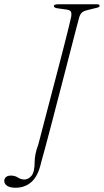

<svg xmlns="http://www.w3.org/2000/svg" viewBox="-77 -720 487 900"><path d="M294.5 -639.5Q292 -631.5 282.8 -595.8Q273.5 -560 259.5 -505.8Q245.5 -451.5 228.8 -387Q212 -322.5 194.8 -256Q177.5 -189.5 162 -129.8Q146.5 -70 134.2 -25Q122 20 116 41Q102 104.5 71.2 132.2Q40.5 160 -3.5 160Q-31 160 -44 150.8Q-57 141.5 -57 128Q-57 117.5 -49 110.2Q-41 103 -26 103Q-7.5 103 7 112.2Q21.5 121.5 37 121.5Q56 121.5 70.8 103.8Q85.5 86 85.5 37.5Q85.5 21.5 89.5 1.8Q93.5 -18 102.5 -42.5Q103.5 -46 111.8 -77.8Q120 -109.5 133.2 -160Q146.5 -210.5 162.2 -270.8Q178 -331 194 -392Q210 -453 223.5 -506.2Q237 -559.5 246 -595.5Q255 -631.5 256.5 -641Q259.5 -658.5 254.8 -666Q250 -673.5 232 -675.5L193 -681Q175.5 -683 175.5 -692Q175.5 -700 197.5 -700H375.5Q390 -700 390 -693.5Q390 -685.5 372.5 -682.5L338 -674Q319 -670 309.5 -663.2Q300 -656.5 294.5 -639.5Z"/></svg>

Font: Fraunces 9pt S000 Thin
Style: Italic
Weight: 100
Italic angle: -16°
Version: Version 1.000; ttfautohint (v1.8.3)